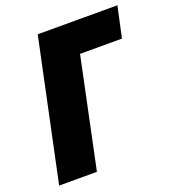

<svg xmlns="http://www.w3.org/2000/svg" viewBox="-131 -815 830 917"><g transform="rotate(-20 284.5 -357.0)"><path d="M164 -714H569L535 -557H322L205 0H13Z"/></g></svg>

Font: Noto Sans Display Black
Style: Italic
Weight: 900
Italic angle: -12°
Designer: Monotype Design team
Foundry: Monotype Imaging Inc.
Version: Version 1.000